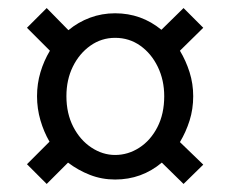

<svg xmlns="http://www.w3.org/2000/svg" viewBox="-20 -491 576 477"><path d="M266 -458Q331 -458 381 -417L436 -471L485 -422L427 -365Q442 -340 451 -311.5Q460 -283 460 -252Q460 -220 451 -191.5Q442 -163 427 -138L485 -82L436 -34L382 -87Q332 -45 266 -45Q233 -45 203.5 -56.5Q174 -68 149 -87L96 -34L47 -83L103 -139Q89 -163 80.5 -192Q72 -221 72 -252Q72 -283 80.5 -311.5Q89 -340 104 -365L47 -422L96 -471L150 -416Q174 -436 203.5 -447Q233 -458 266 -458ZM266 -397Q232 -397 204.5 -377.5Q177 -358 161 -325.5Q145 -293 145 -252Q145 -209 162 -176Q179 -143 207 -124.5Q235 -106 266 -106Q298 -106 326 -124Q354 -142 371 -175Q388 -208 388 -252Q388 -292 372 -325Q356 -358 328.5 -377.5Q301 -397 266 -397Z"/></svg>

Font: Rosario Light Light
Style: Regular
Weight: 300
Version: Version 1.101; ttfautohint (v1.8.1.43-b0c9)